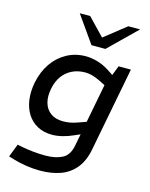

<svg xmlns="http://www.w3.org/2000/svg" viewBox="-138 -833 883 1129"><g transform="rotate(15 304.0 -268.5)"><path d="M216.4 209Q175.1 209 131.8 202.3Q88.5 195.5 52.3 184.6L20.8 174.9L51.5 95.5L82.4 101.8Q112.2 107.3 148.8 111.3Q185.5 115.3 223.8 115.3Q287 115.3 327.4 94.1Q367.8 72.9 379.1 14.7L460.1 -406.2L474.9 -423.9L505.4 -503.2H580.4L481.6 10.4Q467.6 82.1 431.4 126Q395.1 170 340.6 189.5Q286.1 209 216.4 209ZM230.6 -13Q179.3 -13 141.3 -33.8Q103.2 -54.5 79.8 -91.5Q56.4 -128.4 49.7 -177.7Q42.9 -227.1 53.9 -283.5Q67.9 -352.1 102.8 -402.9Q137.8 -453.6 190 -482.1Q242.2 -510.6 306 -510.6Q336.9 -510.6 373.3 -500.8Q409.7 -491 445 -468.8L492.5 -438.1L460.3 -371.7L414.3 -394.4Q392 -405.3 370.1 -411.5Q348.2 -417.7 326 -417.7Q282.2 -417.7 247.2 -400.7Q212.2 -383.7 189 -352.1Q165.8 -320.5 156.7 -275.4Q146.3 -225.9 156.9 -187.5Q167.4 -149.2 197.3 -127.6Q227.2 -106 273.2 -106Q295.6 -106 318.4 -110.4Q341.3 -114.9 366.6 -124.6L409.2 -139.6L423.9 -72.7L358.6 -44Q325.9 -29.2 293 -21.1Q260 -13 230.6 -13ZM319.3 -581.9 355.1 -631.3 499.6 -745.5H571.5L404.1 -581.9ZM319.3 -581.9 204.2 -745.5H267.7L381.1 -627.4L404.1 -581.9Z"/></g></svg>

Font: REM Medium
Style: Italic
Weight: 500
Italic angle: -11°
Designer: Octavio Pardo
Foundry: Ashler Design
Version: Version 1.005;gftools[0.9.28]